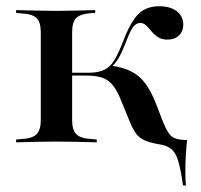

<svg xmlns="http://www.w3.org/2000/svg" viewBox="-20 -447 631 603"><path d="M108.1 -207.3V-345.2Q108.1 -377.4 94.8 -390.3Q81.5 -403.2 48.4 -404.8L30.6 -406.5V-415.3Q66.1 -414.5 95.2 -413.7Q124.2 -412.9 157.3 -412.9Q189.5 -412.9 217.3 -413.7Q245.2 -414.5 279 -415.3V-406.5L264.5 -405.6Q232.3 -403.2 219.4 -390.3Q206.5 -377.4 206.5 -345.2V-207.3ZM157.3 -2.4Q124.2 -2.4 95.2 -1.6Q66.1 -0.8 30.6 0V-8.9L48.4 -10.5Q81.5 -12.1 94.8 -25.4Q108.1 -38.7 108.1 -70.2V-207.3H206.5V-70.2Q206.5 -38.7 219.8 -25.4Q233.1 -12.1 266.1 -10.5L283.9 -8.9V0Q248.4 -0.8 219.4 -1.6Q190.3 -2.4 157.3 -2.4ZM554.8 135.5Q547.6 84.7 539.5 58.1Q531.5 31.5 516.9 20.2Q502.4 8.9 476.6 5.6Q449.2 0.8 432.7 -6.9Q416.1 -14.5 405.6 -29.8Q395.2 -45.2 384.7 -71.8L361.3 -129Q348.4 -162.1 334.3 -179.4Q320.2 -196.8 300.4 -203.2Q280.6 -209.7 248.4 -209.7H200V-218.5H257.3Q287.9 -218.5 306.9 -227.4Q325.8 -236.3 338.7 -257.3Q351.6 -278.2 365.3 -313.7Q387.9 -374.2 412.5 -400.8Q437.1 -427.4 480.6 -427.4Q514.5 -427.4 535.1 -411.7Q555.6 -396 555.6 -369.4Q555.6 -348.4 541.9 -335.5Q528.2 -322.6 505.6 -322.6Q487.9 -322.6 475.8 -330.6Q463.7 -338.7 455.2 -349.2Q446.8 -359.7 438.7 -367.3Q430.6 -375 420.2 -375Q412.9 -375 405.2 -369.4Q397.6 -363.7 389.9 -348.8Q382.3 -333.9 372.6 -307.3Q362.1 -280.6 352 -263.7Q341.9 -246.8 329 -236.3L325.8 -241.1Q364.5 -236.3 390.7 -223.4Q416.9 -210.5 435.1 -186.7Q453.2 -162.9 468.5 -125L492.7 -62.1Q501.6 -41.1 510.1 -28.6Q518.5 -16.1 532.3 -11.7Q546 -7.3 567.7 -7.3Q565.3 12.9 563.7 38.3Q562.1 63.7 562.1 89.1Q562.1 114.5 563.7 135.5Z"/></svg>

Font: Playfair 144pt SemiExpanded SemiBold
Style: Regular
Weight: 600
Width: 6
Designer: Claus Eggers Sørensen
Foundry: Claus Eggers Sørensen
Version: Version 2.203